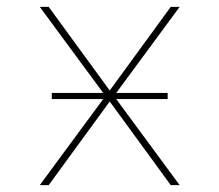

<svg xmlns="http://www.w3.org/2000/svg" viewBox="-20 -540 640 560"><path d="M96 0 281 -251H131V-269H281L96 -520H122L300 -276L478 -520H504L319 -269H469V-251H319L504 0H478L300 -244L122 0Z"/></svg>

Font: Iosevka Thin Extended
Style: Regular
Weight: 100
Width: 7
Monospace: yes
Designer: Belleve Invis
Foundry: Belleve Invis
Version: Version 32.5.0; ttfautohint (v1.8.4)